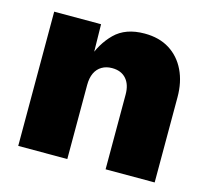

<svg xmlns="http://www.w3.org/2000/svg" viewBox="-84 -642 807 740"><g transform="rotate(15 319.5 -272.0)"><path d="M243.2 -295.4V0H47.4V-535.6H234.4L236.8 -395.5H224.6Q244.6 -459 287.6 -501.7Q330.6 -544.4 406.7 -544.4Q464.8 -544.4 506.1 -518.6Q547.4 -492.7 569.6 -446.5Q591.8 -400.4 591.8 -340.3V0H396V-298.3Q396 -338.4 376 -360.8Q356 -383.3 319.8 -383.3Q296.4 -383.3 279.1 -373Q261.7 -362.8 252.4 -343.3Q243.2 -323.7 243.2 -295.4Z"/></g></svg>

Font: Inter 20pt Black
Style: Regular
Weight: 900
Version: Version 4.001;git-66647c0bb